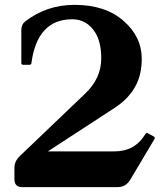

<svg xmlns="http://www.w3.org/2000/svg" viewBox="-20 -767 674 787"><path d="M70.3 0Q39.1 0 39.1 -33.2V-79.1Q39.1 -106 61 -127L329.6 -383.8Q395 -446.3 395 -527.3Q395 -595.7 369.6 -634.8Q335.4 -688 276.4 -688Q132.8 -688 108.9 -508.8Q107.9 -501.5 101.6 -501.5H74.7Q67.4 -501.5 67.4 -508.8V-643.6Q67.4 -667 84 -679.7Q171.9 -747.1 285.6 -747.1Q411.6 -747.1 486.3 -681.6Q561 -616.2 561 -526.4Q561 -463.9 537.6 -418.5Q509.8 -363.8 449.7 -324.7L176.3 -146.5H450.2Q533.2 -146.5 575.7 -217.3Q578.6 -222.2 582 -222.2Q583.5 -222.2 585.4 -221.2L610.4 -207.5Q614.7 -205.1 614.7 -201.7Q614.7 -199.7 613.8 -198.2L514.2 -30.8Q496.1 0 461.9 0Z"/></svg>

Font: Simply Serif
Style: Bold
Weight: 700
Designer: Wojciech Kalinowski "wmk69" (wmk69@o2.pl)
Foundry: Wojciech Kalinowski "wmk69" (wmk69@o2.pl)
Version: Version 1.0.0; 2022-02-18